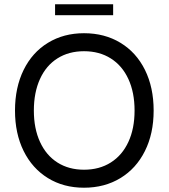

<svg xmlns="http://www.w3.org/2000/svg" viewBox="-20 -864 788 896"><path d="M50 -348Q50 -455.5 90.2 -537.5Q130.5 -619.5 203.8 -664.2Q277 -709 372 -709Q468.5 -709 542.2 -664.2Q616 -619.5 656.5 -537.8Q697 -456 697 -348Q697 -240.5 656.2 -159Q615.5 -77.5 541.8 -32.8Q468 12 372 12Q276.5 12 203.5 -33Q130.5 -78 90.2 -159.5Q50 -241 50 -348ZM372 -72Q444 -72 497.2 -105.8Q550.5 -139.5 579.2 -201.8Q608 -264 608 -348Q608 -432.5 579.2 -495Q550.5 -557.5 497.2 -591.2Q444 -625 372 -625Q301 -625 248 -591.5Q195 -558 166.5 -495.2Q138 -432.5 138 -348Q138 -264 166.8 -201.5Q195.5 -139 248.2 -105.5Q301 -72 372 -72ZM237 -844H508V-793H237Z"/></svg>

Font: HK Grotesk
Style: Regular
Weight: 400
Designer: Alfredo Marco Pradil
Foundry: Hanken Design Co.
Version: Version 3.001